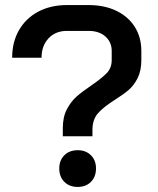

<svg xmlns="http://www.w3.org/2000/svg" viewBox="-20 -728 622 758"><path d="M228 -223Q228 -266 244 -296.5Q260 -327 282 -346.5Q304 -366 341 -391Q383 -420 402 -440Q421 -460 421 -491V-527Q421 -562 396 -584Q371 -606 330 -606H244Q199 -606 171.5 -576.5Q144 -547 144 -500H28Q28 -562 55 -609Q82 -656 131 -682Q180 -708 244 -708H330Q392 -708 439 -685.5Q486 -663 512 -622Q538 -581 538 -527V-491Q538 -449 523.5 -420Q509 -391 488 -373Q467 -355 432 -333Q388 -305 366.5 -280.5Q345 -256 345 -215V-190H228ZM214 -63Q214 -95 234 -115Q254 -135 287 -135Q319 -135 339 -115Q359 -95 359 -63Q359 -30 339 -10Q319 10 287 10Q254 10 234 -10Q214 -30 214 -63Z"/></svg>

Font: Bai Jamjuree SemiBold
Style: Regular
Weight: 600
Version: Version 1.000; ttfautohint (v1.6)